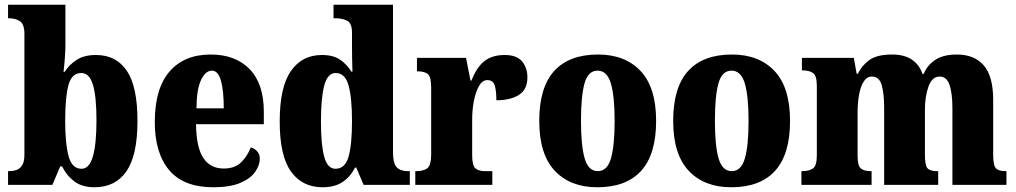

<svg xmlns="http://www.w3.org/2000/svg" viewBox="-20 -780 4287 810"><path d="M378 10Q327 10 294 -14.5Q261 -39 242 -78H234L201 0H14V-58H19Q34 -58 48.5 -62.5Q63 -67 73 -82Q83 -97 83 -127V-637Q83 -678 64 -690.5Q45 -703 17 -703H14V-760H256V-595Q256 -567 253.5 -533.5Q251 -500 248 -477H253Q272 -507 303.5 -527.5Q335 -548 385 -548Q470 -548 515 -481.5Q560 -415 560 -270Q560 -125 513.5 -57.5Q467 10 378 10ZM324 -68Q357 -68 372 -120.5Q387 -173 387 -272Q387 -373 372 -422.5Q357 -472 323 -472Q283 -472 269 -422Q255 -372 255 -271Q255 -173 269.5 -120.5Q284 -68 324 -68Z M880 10Q754 10 693.5 -62.5Q633 -135 633 -265Q633 -406 695 -478Q757 -550 869 -550Q973 -550 1033 -488.5Q1093 -427 1093 -308V-256H807Q808 -159 837.5 -114Q867 -69 924 -69Q970 -69 996.5 -94.5Q1023 -120 1038 -158Q1054 -154 1065 -141.5Q1076 -129 1076 -111Q1076 -83 1056.5 -55Q1037 -27 994 -8.5Q951 10 880 10ZM924 -323Q924 -398 912 -440Q900 -482 874 -482Q846 -482 827.5 -441Q809 -400 809 -323Z M1341 10Q1255 10 1207.5 -56.5Q1160 -123 1160 -267Q1160 -412 1207 -480Q1254 -548 1338 -548Q1386 -548 1415 -528Q1444 -508 1462 -478H1467Q1466 -500 1465.5 -530.5Q1465 -561 1465 -590V-642Q1465 -682 1444.5 -692.5Q1424 -703 1395 -703H1387V-760H1638V-137Q1638 -91 1653.5 -74.5Q1669 -58 1701 -58H1709V0H1514L1483 -73H1478Q1458 -34 1425 -12Q1392 10 1341 10ZM1395 -68Q1436 -68 1450.5 -119Q1465 -170 1465 -269Q1465 -367 1450.5 -419.5Q1436 -472 1396 -472Q1362 -472 1348 -419.5Q1334 -367 1334 -268Q1334 -168 1348 -118Q1362 -68 1395 -68Z M1732 0V-58H1736Q1766 -58 1782.5 -70Q1799 -82 1799 -130V-411Q1799 -455 1785.5 -467Q1772 -479 1743 -479H1739V-536H1946L1965 -440H1969Q1991 -497 2024 -522.5Q2057 -548 2109 -548Q2160 -548 2182.5 -521Q2205 -494 2205 -454Q2205 -402 2169 -379.5Q2133 -357 2074 -357Q2074 -398 2067 -420Q2060 -442 2036 -442Q2015 -442 2001 -417.5Q1987 -393 1979.5 -355.5Q1972 -318 1972 -277V-125Q1972 -80 1986.5 -69Q2001 -58 2025 -58H2057V0Z M2500 10Q2386 10 2320.5 -59.5Q2255 -129 2255 -270Q2255 -411 2318 -480.5Q2381 -550 2503 -550Q2617 -550 2682.5 -480.5Q2748 -411 2748 -270Q2748 -129 2685 -59.5Q2622 10 2500 10ZM2502 -58Q2542 -58 2557.5 -112Q2573 -166 2573 -270Q2573 -375 2557 -428.5Q2541 -482 2501 -482Q2461 -482 2446 -428.5Q2431 -375 2431 -270Q2431 -166 2446.5 -112Q2462 -58 2502 -58Z M3065 10Q2951 10 2885.5 -59.5Q2820 -129 2820 -270Q2820 -411 2883 -480.5Q2946 -550 3068 -550Q3182 -550 3247.5 -480.5Q3313 -411 3313 -270Q3313 -129 3250 -59.5Q3187 10 3065 10ZM3067 -58Q3107 -58 3122.5 -112Q3138 -166 3138 -270Q3138 -375 3122 -428.5Q3106 -482 3066 -482Q3026 -482 3011 -428.5Q2996 -375 2996 -270Q2996 -166 3011.5 -112Q3027 -58 3067 -58Z M3361 0V-58H3365Q3394 -58 3410 -69.5Q3426 -81 3426 -125V-418Q3426 -460 3410.5 -471.5Q3395 -483 3366 -483H3363V-536H3582L3594 -469H3599Q3616 -504 3648 -527Q3680 -550 3744 -550Q3843 -550 3872 -468H3877Q3891 -504 3925 -527Q3959 -550 4017 -550Q4090 -550 4130 -504.5Q4170 -459 4170 -358V-128Q4170 -82 4181.5 -70Q4193 -58 4222 -58H4226V0H3998V-323Q3998 -386 3986 -421.5Q3974 -457 3944 -457Q3912 -457 3897 -415Q3882 -373 3882 -316V-128Q3882 -82 3893 -70Q3904 -58 3934 -58H3938V0H3710V-323Q3710 -386 3699.5 -421.5Q3689 -457 3658 -457Q3637 -457 3623.5 -435.5Q3610 -414 3604 -379.5Q3598 -345 3598 -305V-122Q3598 -81 3611.5 -69.5Q3625 -58 3654 -58H3657V0Z"/></svg>

Font: Noto Serif Tamil Condensed Black
Style: Italic
Weight: 900
Width: 3
Italic angle: -12°
Designer: Indian Type Foundry, Tom Grace, and the Monotype Design Team
Foundry: Monotype Imaging Inc.
Version: Version 2.003; ttfautohint (v1.8.4.7-5d5b)